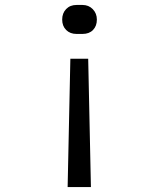

<svg xmlns="http://www.w3.org/2000/svg" viewBox="-20 -575 640 775"><path d="M289 -438Q263 -438 247 -454Q231 -470 231 -496Q231 -522 247 -538.5Q263 -555 289 -555H313Q338 -555 354.5 -538Q371 -521 371 -496Q371 -470 355.5 -454Q340 -438 313 -438ZM253 180 264 -338H336L347 180Z"/></svg>

Font: JetBrains Mono NL Light
Style: Regular
Weight: 300
Monospace: yes
Designer: Philipp Nurullin, Konstantin Bulenkov
Foundry: JetBrains
Version: Version 2.305; ttfautohint (v1.8.4.7-5d5b)